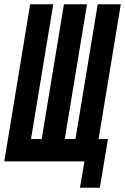

<svg xmlns="http://www.w3.org/2000/svg" viewBox="-38 -755 585 898"><path d="M336 123 357 0H-18L103 -735H211L107 -105H157L261 -735H369L265 -105H315L419 -735H527L423 -105H467L429 123Z"/></svg>

Font: Iosevka Curly XBdObl
Style: Regular
Weight: 800
Italic angle: -9°
Monospace: yes
Designer: Belleve Invis
Foundry: Belleve Invis
Version: Version 11.1.0; ttfautohint (v1.8.3)